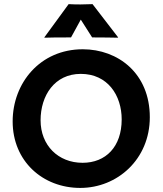

<svg xmlns="http://www.w3.org/2000/svg" viewBox="-20 -901 790 933"><path d="M41.5 -311C41.5 -118.2 187 12.2 370.1 12.2C549.8 12.2 708 -126.5 708 -331.5C708 -544.9 553.2 -661.6 382.3 -661.6C174.3 -661.6 41.5 -497.1 41.5 -311ZM177.2 -316.4C177.2 -436.5 245.1 -542 372.6 -542C503.4 -542 571.3 -437.5 571.3 -320.8C571.3 -187.5 493.7 -109.9 381.3 -109.9C262.7 -109.9 177.2 -194.8 177.2 -316.4ZM196.8 -717.8C217.3 -718.8 265.6 -719.2 325.2 -719.2L372.6 -805.7L427.7 -719.2C475.1 -719.2 532.7 -718.3 552.2 -717.8L554.2 -719.2L429.7 -880.9C422.4 -880.4 380.9 -879.4 370.6 -879.4C358.4 -879.4 323.7 -879.9 313.5 -880.9L195.3 -719.2Z"/></svg>

Font: HammersmithOne
Style: Regular
Weight: 400
Designer: Nicole Fally
Foundry: Nicole Fally
Version: Version 1.003